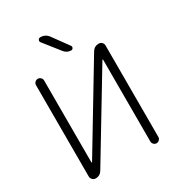

<svg xmlns="http://www.w3.org/2000/svg" viewBox="-220 -1109 1121 1220"><g transform="rotate(-30 340.5 -498.5)"><path d="M250 -945.3Q242.2 -954.1 247.1 -964.4Q252 -974.6 263.7 -974.6Q300.8 -974.6 322.3 -944.3L406.2 -829.1Q411.1 -821.3 406.7 -812.5Q402.3 -803.7 392.6 -803.7Q362.3 -803.7 342.8 -828.1ZM596.7 -50.8Q596.7 -39.1 587.9 -30.3Q579.1 -21.5 567.4 -21.5Q555.7 -21.5 546.9 -30.3Q538.1 -39.1 538.1 -50.8V-652.3Q538.1 -653.3 536.6 -653.8Q535.2 -654.3 534.2 -653.3L169.9 -49.8Q153.3 -21.5 121.1 -21.5Q107.4 -21.5 97.7 -31.2Q87.9 -41 87.9 -54.7V-724.6Q87.9 -736.3 96.7 -745.1Q105.5 -753.9 117.7 -753.9Q129.9 -753.9 138.7 -745.1Q147.5 -736.3 147.5 -724.6V-123Q147.5 -122.1 148.9 -121.6Q150.4 -121.1 151.4 -122.1L515.6 -726.6Q532.2 -753.9 564.5 -753.9Q578.1 -753.9 587.4 -744.6Q596.7 -735.4 596.7 -721.7Z"/></g></svg>

Font: Gen Jyuu Gothic P Light
Style: Regular
Weight: 200
Designer: [Source Han Sans]
Ryoko NISHIZUKA  (kana & ideographs); Paul D. Hunt (Latin, Greek & Cyrillic); Wenlong ZHANG  (bopomofo
Version: Version 1.002.20150607